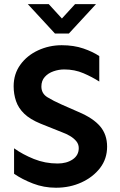

<svg xmlns="http://www.w3.org/2000/svg" viewBox="-20 -881 570 913"><path d="M246.1 11.7Q188.5 11.7 136.7 -8.3Q85 -28.3 46.9 -54.7V-175.8Q87.9 -146.5 141.1 -125Q194.3 -103.5 253.9 -103.5Q296.9 -103.5 325.7 -123Q354.5 -142.6 354.5 -176.8Q354.5 -195.3 342.8 -209.5Q331.1 -223.6 313 -234.4Q294.9 -245.1 275.4 -252L172.9 -293Q123 -313.5 95.2 -340.3Q67.4 -367.2 56.2 -400.4Q44.9 -433.6 44.9 -470.7Q44.9 -529.3 76.7 -573.2Q108.4 -617.2 161.1 -641.6Q213.9 -666 273.4 -666Q331.1 -666 376.5 -650.4Q421.9 -634.8 452.1 -614.3V-493.2Q418.9 -514.6 377 -532.7Q335 -550.8 285.2 -550.8Q259.8 -550.8 234.4 -542Q209 -533.2 192.9 -515.1Q176.8 -497.1 176.8 -469.7Q176.8 -436.5 205.1 -418.9Q233.4 -401.4 273.4 -383.8L353.5 -348.6Q422.9 -319.3 456.1 -280.3Q489.3 -241.2 489.3 -183.6Q489.3 -126 456.1 -82.5Q422.9 -39.1 367.7 -13.7Q312.5 11.7 246.1 11.7ZM241.2 -721.7 112.3 -861.3H211.9L274.4 -793L336.9 -861.3H436.5L307.6 -721.7Z"/></svg>

Font: Sen SemiBold
Style: Regular
Weight: 600
Designer: Kosal Sen, Philatype
Foundry: Philatype
Version: Version 2.000;gftools[0.9.31]